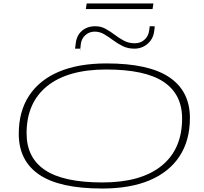

<svg xmlns="http://www.w3.org/2000/svg" viewBox="-20 -1075 1176 1105"><path d="M568 10Q323 10 205.5 -70Q88 -150 88 -305Q88 -434 147.5 -524.5Q207 -615 319.5 -662.5Q432 -710 593 -710Q837 -710 955 -630Q1073 -550 1073 -396Q1073 -267 1013.5 -176Q954 -85 841.5 -37.5Q729 10 568 10ZM570 -25Q791 -25 909.5 -120.5Q1028 -216 1028 -393Q1028 -533 921.5 -604Q815 -675 591 -675Q370 -675 251.5 -579.5Q133 -484 133 -308Q133 -167 239.5 -96Q346 -25 570 -25ZM412 -795Q412 -797 411.5 -789.5Q411 -782 411 -780Q411 -778 412 -795Q412 -795 412 -795Q412 -795 412 -795Q414 -806 416 -826Q421 -871 451.5 -897.5Q482 -924 528 -924Q561 -924 588 -909Q615 -894 640 -875Q665 -856 693 -841Q721 -826 756 -826Q789 -826 811.5 -846.5Q834 -867 838 -897Q841 -915 841 -917.5Q841 -920 841 -924H870Q870 -918 870 -915Q870 -912 867 -893Q861 -850 829 -822.5Q797 -795 753 -795Q716 -795 686.5 -809.5Q657 -824 631 -843.5Q605 -863 579.5 -878Q554 -893 525 -893Q494 -893 471.5 -873Q449 -853 445 -821Q442 -791 441 -783Q440 -775 440 -779Q440 -783 441 -789.5Q442 -796 442 -795ZM474 -1023 479 -1055H863L858 -1023Z"/></svg>

Font: Georama ExtraExtended ExtraLight
Style: Italic
Weight: 200
Width: 8
Italic angle: -9°
Designer: Jean-Baptiste Levee
Foundry: Production Type
Version: Version 1.000